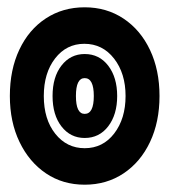

<svg xmlns="http://www.w3.org/2000/svg" viewBox="-20 -513 464 526"><path d="M212 -7Q152 -7 106 -38Q60 -69 33.5 -124Q7 -179 7 -250Q7 -322 33 -377Q59 -432 105.5 -462.5Q152 -493 212 -493Q272 -493 318.5 -462Q365 -431 391 -376Q417 -321 417 -250Q417 -179 391 -124Q365 -69 318.5 -38Q272 -7 212 -7ZM212 -107Q262 -107 293 -147.5Q324 -188 324 -250Q324 -312 292.5 -352.5Q261 -393 211 -393Q162 -393 131 -353Q100 -313 100 -250Q100 -186 131.5 -146.5Q163 -107 212 -107ZM212 -135Q173 -135 148.5 -166.5Q124 -198 124 -250Q124 -302 148.5 -333.5Q173 -365 212 -365Q252 -365 276.5 -333Q301 -301 301 -250Q301 -199 276.5 -167Q252 -135 212 -135ZM212 -201Q237 -201 237 -250Q237 -299 212 -299Q188 -299 188 -250Q188 -201 212 -201Z"/></svg>

Font: Noto Sans Thai Looped UI Condensed Black
Style: Regular
Weight: 900
Width: 3
Designer: Cadson Demak Team
Foundry: Cadson Demak Co., Ltd.
Version: Version 1.000; ttfautohint (v1.8.4.7-5d5b)